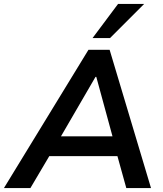

<svg xmlns="http://www.w3.org/2000/svg" viewBox="-60 -959 830 979"><path d="M-40 0 391 -705H499L710 0H584L529 -198L576 -163H153L212 -198L95 0ZM427 -567 233 -233 212 -264H548L522 -233L431 -567ZM412 -765 542 -939H675L501 -765Z"/></svg>

Font: Mulish ExtraLight
Style: Italic
Weight: 200
Italic angle: -9°
Designer: Vernon Adams
Foundry: Vernon Adams
Version: Version 3.603